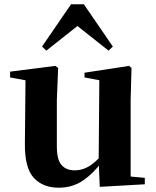

<svg xmlns="http://www.w3.org/2000/svg" viewBox="-20 -858 725 895"><path d="M254 17Q180 17 137.5 -29Q95 -75 96 -188L99 -501L130 -478L27 -497V-524L238 -551L251 -541L245 -391V-176Q245 -113 267 -88.5Q289 -64 328 -64Q370 -64 406.5 -90.5Q443 -117 471 -157L507 -103H454Q417 -51 367.5 -17Q318 17 254 17ZM445 13 440 -108V-111L443 -484L374 -497V-519L582 -551L593 -541L589 -391V-35L655 -29V1ZM486 -622 299 -770H383L196 -622L176 -641L311 -838H371L506 -641Z"/></svg>

Font: Noto Serif TC ExtraBold
Style: Regular
Weight: 800
Designer: Ryoko NISHIZUKA 西塚涼子 (kana & ideographs); Frank Grießhammer (Latin, Greek & Cyrillic); Wenlong ZHANG 张文龙 (bopomofo); San
Foundry: Adobe
Version: Version 2.002-H1;hotconv 1.1.0;makeotfexe 2.6.0